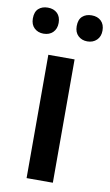

<svg xmlns="http://www.w3.org/2000/svg" viewBox="-96 -784 475 828"><g transform="rotate(10 141.5 -370.0)"><path d="M45 -626Q71 -626 86.5 -641.5Q102 -657 102 -683Q102 -710 86.5 -725Q71 -740 45 -740Q20 -740 4.5 -726Q-11 -712 -11 -683Q-11 -656 5 -641Q21 -626 45 -626ZM237 -626Q262 -626 278 -641.5Q294 -657 294 -683Q294 -710 278.5 -725Q263 -740 237 -740Q212 -740 196.5 -726Q181 -712 181 -683Q181 -656 197 -641Q213 -626 237 -626ZM82 -540V0H197V-540Z"/></g></svg>

Font: OpenSansMMV
Style: Semibold
Weight: 600
Designer: Steve Matteson
Foundry: Ascender Corporation
Version: Version 6.000